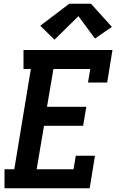

<svg xmlns="http://www.w3.org/2000/svg" viewBox="-20 -1001 640 1021"><path d="M4 0V-101H56L144 -634H105V-735H578L550 -562H448L460 -634H264L230 -433H439L422 -332H214L175 -101H371L383 -173H485L457 0ZM270 -790 194 -864 348 -981H464L575 -858L485 -796L397 -915Z"/></svg>

Font: Iosevka Slab Extended
Style: Bold Italic
Weight: 700
Width: 7
Italic angle: -9°
Monospace: yes
Designer: Belleve Invis
Foundry: Belleve Invis
Version: Version 11.1.0; ttfautohint (v1.8.3)